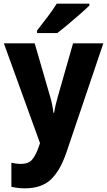

<svg xmlns="http://www.w3.org/2000/svg" viewBox="-20 -786 584 1046"><path d="M1 -550H169L254 -257Q260 -237 264.5 -214Q269 -191 271 -172H275Q278 -192 283 -213.5Q288 -235 294 -256L378 -550H543L342 44Q308 144 257 192Q206 240 115 240Q92 240 74.5 237.5Q57 235 42 232V101Q53 103 66.5 105Q80 107 94 107Q135 107 155 83.5Q175 60 191 14L198 -6ZM467 -756Q449 -738 417 -710Q385 -682 351 -653.5Q317 -625 292 -606H182V-620Q207 -652 237.5 -692Q268 -732 289 -766H467Z"/></svg>

Font: Noto Sans Khmer UI SemiCondensed ExtraBold
Style: Regular
Weight: 800
Width: 4
Designer: Danh Hong and the Monotype Design Team
Foundry: Monotype Imaging Inc.
Version: Version 2.002; ttfautohint (v1.8.4.7-5d5b)